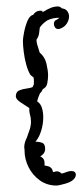

<svg xmlns="http://www.w3.org/2000/svg" viewBox="-20 -564 255 595"><path d="M155 11Q126 11 103.5 -5Q81 -21 68.5 -46Q56 -71 56 -98V-103Q56 -104 55.5 -104Q55 -104 55 -105Q55 -116 57.5 -123.5Q60 -131 63 -137Q68 -150 72 -162.5Q76 -175 76 -187Q76 -198 73 -208.5Q70 -219 71 -229Q64 -234 56.5 -238.5Q49 -243 42 -248L37 -252Q32 -256 30.5 -260Q29 -264 29 -265Q29 -279 39 -283.5Q49 -288 61.5 -289.5Q74 -291 81 -294Q82 -296 83 -298.5Q84 -301 85 -303Q85 -308 85 -313.5Q85 -319 84 -324Q81 -326 79 -328Q77 -330 75 -331Q67 -343 61.5 -363Q56 -383 53.5 -403.5Q51 -424 51 -437Q51 -445 54.5 -463.5Q58 -482 65 -499Q72 -516 83 -518Q87 -525 94 -528.5Q101 -532 112 -530L111 -526L115 -528Q126 -535 137 -539.5Q148 -544 160 -544Q166 -544 172 -538Q183 -537 188.5 -529.5Q194 -522 194 -513Q194 -502 187 -491Q180 -480 166 -475Q164 -474 161 -474Q154 -474 150.5 -479Q147 -484 147 -490Q147 -500 156 -503Q158 -504 160.5 -506Q163 -508 164 -509Q143 -509 127 -501Q113 -492 105 -481Q103 -479 103 -476Q102 -469 101 -460Q100 -451 93 -441Q93 -438 93.5 -434.5Q94 -431 95 -427Q97 -420 99 -414Q101 -408 103 -401Q119 -388 124 -366.5Q129 -345 129 -330Q129 -319 126.5 -306Q124 -293 113 -288Q109 -279 104 -275Q101 -269 99 -263Q97 -257 95 -250Q106 -243 110 -229.5Q114 -216 114 -200Q114 -180 108 -160Q102 -140 93 -129Q92 -127 90 -125Q101 -125 110.5 -121.5Q120 -118 120 -102Q120 -89 106 -80L105 -79Q114 -75 116.5 -68Q119 -61 118 -52V-51H120L123 -50Q142 -48 144 -31Q148 -31 150.5 -32Q153 -33 157 -33Q164 -33 171 -26Q179 -28 186.5 -31Q194 -34 201 -34Q215 -34 215 -22Q215 -15 207.5 -7.5Q200 0 183 5Q176 7 167.5 9Q159 11 155 11Z"/></svg>

Font: RU Serius
Style: Regular
Weight: 400
Designer: Robert E. Leuschke
Foundry: Robert E. Leuschke
Version: Version 1.011; ttfautohint (v1.8.3)